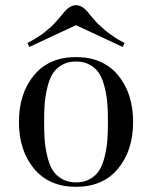

<svg xmlns="http://www.w3.org/2000/svg" viewBox="-20 -700 586 740"><path d="M435 -50Q377 20 273 20Q169 20 111 -50Q53 -120 53 -230Q53 -340 111 -410Q169 -480 273 -480Q377 -480 435 -410Q493 -340 493 -230Q493 -120 435 -50ZM394 -163Q396 -192 396 -230Q396 -268 394 -297Q392 -326 384.5 -359Q377 -392 364.5 -413.5Q352 -435 328.5 -449Q305 -463 273 -463Q241 -463 217.5 -449Q194 -435 181.5 -413.5Q169 -392 161.5 -359Q154 -326 152 -297Q150 -268 150 -230Q150 -192 152 -163Q154 -134 161.5 -101Q169 -68 181.5 -46.5Q194 -25 217.5 -11Q241 3 273 3Q305 3 328.5 -11Q352 -25 364.5 -46.5Q377 -68 384.5 -101Q392 -134 394 -163ZM273 -603 93 -519 86 -534Q101 -542 115 -550.5Q129 -559 139 -566Q149 -573 160.5 -583Q172 -593 177.5 -597.5Q183 -602 193 -613.5Q203 -625 205 -627Q207 -629 217 -641L227 -653Q250 -680 273 -680Q296 -680 319 -653Q320 -651 327.5 -642Q335 -633 338 -630Q341 -627 348.5 -618Q356 -609 361.5 -604.5Q367 -600 376 -591.5Q385 -583 393 -577Q401 -571 412 -563Q423 -555 435 -548Q447 -541 460 -534L453 -519Z"/></svg>

Font: Elsie Swash Caps
Style: Regular
Weight: 400
Designer: Alejandro Inler
Foundry: Alejandro Inler
Version: 1.001